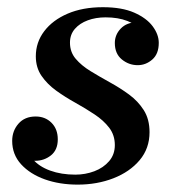

<svg xmlns="http://www.w3.org/2000/svg" viewBox="-20 -490 476 520"><path d="M190.5 10Q141.5 10 101.5 -4.2Q61.5 -18.5 37.2 -45Q13 -71.5 13 -108.5Q13 -135.5 30 -155Q47 -174.5 76.5 -174.5Q102.5 -174.5 119.5 -157.5Q136.5 -140.5 136.5 -112.5Q136.5 -84 118 -69.2Q99.5 -54.5 75 -54.5Q58.5 -54.5 44.5 -61.5Q30.5 -68.5 22.2 -80.8Q14 -93 14 -108.5H51Q51 -80 68.2 -59.5Q85.5 -39 115.8 -28Q146 -17 184 -17Q211 -17 235.5 -26.2Q260 -35.5 275.5 -53.5Q291 -71.5 291 -97Q291 -124 275.8 -144Q260.5 -164 236 -180.2Q211.5 -196.5 184 -211.8Q156.5 -227 132.2 -244.5Q108 -262 92.5 -284.5Q77 -307 77 -337.5Q77 -375.5 99.8 -405.5Q122.5 -435.5 163.2 -453Q204 -470.5 258.5 -470.5Q310 -470.5 343.5 -455.8Q377 -441 393.5 -418.8Q410 -396.5 410 -374Q410 -344 392.5 -328.8Q375 -313.5 353 -313.5Q329 -313.5 310 -329Q291 -344.5 291 -373.5Q291 -396 307.2 -412.8Q323.5 -429.5 350 -429.5Q371 -429.5 390 -414Q409 -398.5 409 -374H377Q377 -392 363.5 -407.8Q350 -423.5 325 -433.2Q300 -443 266 -443Q239.5 -443 217.8 -435Q196 -427 182.8 -411.8Q169.5 -396.5 169.5 -374.5Q169.5 -349 185 -330.8Q200.5 -312.5 225 -297.5Q249.5 -282.5 277.2 -267.2Q305 -252 329.5 -234Q354 -216 369.5 -191.5Q385 -167 385 -132Q385 -88 358.2 -56.2Q331.5 -24.5 287.2 -7.2Q243 10 190.5 10Z"/></svg>

Font: Bodoni Moda 9pt SemiBold
Style: Italic
Weight: 600
Italic angle: -13°
Designer: Owen Earl
Foundry: indestructible type
Version: Version 2.004